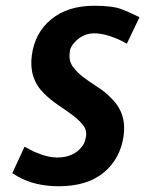

<svg xmlns="http://www.w3.org/2000/svg" viewBox="-20 -636 523 668"><path d="M308 -616Q372 -616 402.7 -604Q433.3 -592 446 -585.3Q458.7 -578.7 465.3 -576L421.3 -484L404 -493.3Q349.3 -520 308 -520Q273.3 -520 246.7 -496Q222.7 -473.3 222.7 -453.3Q218.7 -425.3 232.7 -405.3Q246.7 -385.3 269.3 -368Q292 -350.7 319.3 -333.3Q346.7 -316 368 -293.3Q421.3 -241.3 410 -162.7Q398.7 -84 341.3 -36Q284 12 184 12Q102.7 12 42.7 -21.3Q30.7 -29.3 22.7 -33.3L65.3 -125.3Q72 -122.7 83.3 -116Q94.7 -109.3 109.3 -104Q146.7 -88 178.7 -88Q237.3 -88 266.7 -128Q276 -140 279.3 -162Q282.7 -184 268 -202Q253.3 -220 230.7 -236.7Q208 -253.3 181.3 -271.3Q154.7 -289.3 132 -312Q80 -364 90.7 -443.3Q101.3 -522.7 158.7 -569.3Q216 -616 308 -616Z"/></svg>

Font: Timmana
Style: Regular
Weight: 400
Designer: Appaji Ambarisha Darbha
Foundry: Andhrapradesh Society for Knowledge Networks
Version: Version 1.0.4; ttfautohint (v1.2.42-39fb)